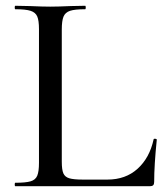

<svg xmlns="http://www.w3.org/2000/svg" viewBox="-20 -645 577 665"><path d="M267 -23H352Q415 -23 456.5 -60.5Q498 -98 512 -162Q512 -165 517.5 -164.5Q523 -164 523 -161Q514 -73 514 -15Q514 -7 510.5 -3.5Q507 0 499 0H33Q31 0 31 -6Q31 -12 33 -12Q69 -12 86 -17Q103 -22 109 -36.5Q115 -51 115 -81V-544Q115 -574 109 -588Q103 -602 86 -607.5Q69 -613 33 -613Q31 -613 31 -619Q31 -625 33 -625L83 -624Q127 -622 154 -622Q181 -622 225 -624L275 -625Q277 -625 277 -619Q277 -613 275 -613Q239 -613 222.5 -607.5Q206 -602 200 -587.5Q194 -573 194 -543V-85Q194 -57 199.5 -44.5Q205 -32 220 -27.5Q235 -23 267 -23Z"/></svg>

Font: Cormorant Garamond Medium
Style: Regular
Weight: 500
Designer: Christian Thalmann (Catharsis Fonts)
Foundry: Catharsis Fonts
Version: Version 4.000